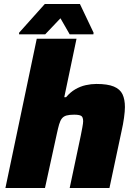

<svg xmlns="http://www.w3.org/2000/svg" viewBox="-20 -936 673 956"><path d="M7 0 163 -743H361L300 -452H309Q330 -477 355 -491.5Q380 -506 407 -512Q434 -518 460 -518Q516 -518 547 -505Q578 -492 590 -466.5Q602 -441 602 -403Q602 -382 597.5 -349.5Q593 -317 585 -282L525 0H327L382 -260Q386 -280 390 -301.5Q394 -323 394 -332Q394 -354 383.5 -359.5Q373 -365 349 -365Q326 -365 311.5 -361Q297 -357 288.5 -346.5Q280 -336 274.5 -317Q269 -298 263 -270L204 0ZM75 -765V-773L203 -916H378L446 -773L445 -765H327L281 -845L205 -765Z"/></svg>

Font: Saira SemiExpanded ExtraBold
Style: Italic
Weight: 800
Width: 6
Italic angle: -12°
Designer: Hector Gatti with collaboration of the Omnibus-Type team
Foundry: Omnibus-Type
Version: Version 1.101